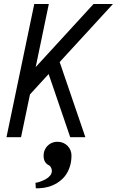

<svg xmlns="http://www.w3.org/2000/svg" viewBox="-20 -704 600 985"><path d="M182.1 261.7H163.6L162.1 233.9Q173.3 232.4 187 227.5Q200.7 222.7 214.4 215.3Q228 208 237.1 196.8Q246.1 185.5 246.1 172.9Q246.1 165 241.9 156Q237.8 147 230.5 143.6Q203.6 130.9 203.6 94.2Q203.6 75.7 212.4 59.6Q221.2 43.5 237.5 33.4Q253.9 23.4 274.9 23.4Q305.7 23.4 326.2 43.9Q346.7 64.5 346.7 94.2Q346.7 127.4 336.9 155Q327.1 182.6 311.3 201.7Q295.4 220.7 273.9 234.1Q252.4 247.6 229.2 254.2Q206.1 260.7 182.1 261.7ZM87.9 0H13.2L155.8 -683.6H230.5L163.1 -359.9L460 -683.6H559.6L286.1 -385.7L418 0H340.3L229.5 -324.2L133.8 -219.7Z"/></svg>

Font: Anka/Coder Condensed
Style: Italic
Weight: 400
Width: 4
Italic angle: -12°
Monospace: yes
Version: Version 001.100